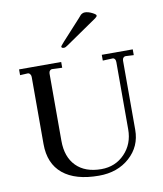

<svg xmlns="http://www.w3.org/2000/svg" viewBox="-91 -899 833 983"><g transform="rotate(-10 325.5 -408.0)"><path d="M464 -787 301 -675Q289 -666 281 -666Q268 -666 268 -674Q268 -677 286 -697L381 -801Q392 -814 395 -817Q398 -820 404 -823Q410 -826 417 -826Q434 -826 454 -816Q474 -806 474 -800Q474 -794 464 -787ZM35 -567V-597H254V-567L205 -569Q196 -570 190.5 -564Q185 -558 185 -549V-199Q185 -115 231.5 -68Q278 -21 362 -21Q435 -21 483.5 -71.5Q532 -122 532 -198V-548Q532 -558 527 -564Q522 -570 514 -569L465 -567V-597H626V-567L587 -569Q578 -570 572.5 -564Q567 -558 567 -549V-189Q567 -103 504 -46.5Q441 10 344 10Q222 10 157 -43.5Q92 -97 92 -199V-548Q92 -557 86.5 -563.5Q81 -570 73 -569Z"/></g></svg>

Font: Unna
Style: Regular
Weight: 400
Designer: Jorge de Buen U.
Foundry: Omnibus-Type
Version: Version 2.006;PS 002.006;hotconv 1.0.70;makeotf.lib2.5.58329